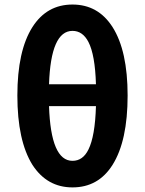

<svg xmlns="http://www.w3.org/2000/svg" viewBox="-20 -813 641 847"><path d="M299.8 13.7Q187.5 13.7 123 -85.9Q56.6 -192.4 56.6 -391.6Q56.6 -588.9 123 -693.4Q186.5 -793 299.8 -793Q413.1 -793 476.6 -693.4Q543 -588.9 543 -391.6Q543 -191.4 476.6 -85.9Q414.1 13.7 299.8 13.7ZM299.8 -103.5Q345.7 -103.5 370.1 -153.3Q399.4 -211.9 403.3 -344.7H299.8H196.3Q204.1 -103.5 299.8 -103.5ZM196.3 -441.4H299.8H403.3Q399.4 -571.3 370.1 -627.9Q344.7 -676.8 299.8 -676.8Q204.1 -676.8 196.3 -441.4Z"/></svg>

Font: Bpmf GenSeki Gothic B
Style: B
Weight: 700
Foundry: But Ko
Version: Version 1.320